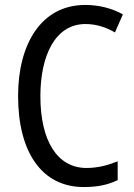

<svg xmlns="http://www.w3.org/2000/svg" viewBox="-20 -745 542 775"><path d="M325 -648C370 -648 410 -634 444 -614L476 -687C431 -712 379 -725 324 -725C145 -725 53 -565 53 -358C53 -129 150 10 318 10C374 10 416 1 455 -18V-94C416 -78 375 -67 329 -67C211 -67 143 -177 143 -357C143 -519 202 -648 325 -648Z"/></svg>

Font: Noto Sans Malayalam Condensed
Style: Regular
Weight: 400
Width: 3
Designer: Jelle Bosma - Monotype Design Team
Foundry: Monotype Imaging Inc.
Version: Version 2.104